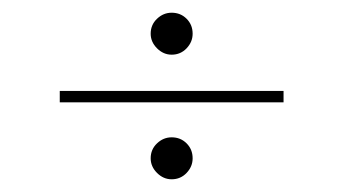

<svg xmlns="http://www.w3.org/2000/svg" viewBox="-20 -444 540 302"><path d="M74 -283V-301H426V-283ZM250 -162Q237 -162 227 -172Q217 -182 217 -195Q217 -209 227 -218.5Q237 -228 250 -228Q264 -228 273.5 -218.5Q283 -209 283 -195Q283 -182 273.5 -172Q264 -162 250 -162ZM250 -358Q237 -358 227 -368Q217 -378 217 -391Q217 -405 227 -414.5Q237 -424 250 -424Q264 -424 273.5 -414.5Q283 -405 283 -391Q283 -378 273.5 -368Q264 -358 250 -358Z"/></svg>

Font: DM Sans 17pt Thin
Style: Regular
Weight: 250
Version: Version 4.004;gftools[0.9.30]